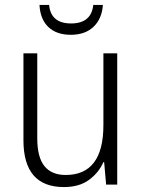

<svg xmlns="http://www.w3.org/2000/svg" viewBox="-20 -841 576 778"><path d="M455 -625V-93H410L402 -184H399Q380 -141 340.5 -112Q301 -83 239 -83Q75 -83 75 -273V-625H131V-280Q131 -204 160 -168Q189 -132 246 -132Q399 -132 399 -334V-625ZM397 -821Q393 -765 359 -732.5Q325 -700 267 -700Q209 -700 176 -731.5Q143 -763 140 -821H179Q186 -746 268 -746Q350 -746 358 -821Z"/></svg>

Font: Noto Sans Telugu UI SemiCondensed Light
Style: Regular
Weight: 300
Width: 4
Designer: Jelle Bosma - Monotype Design Team
Foundry: Monotype Imaging Inc.
Version: Version 2.005; ttfautohint (v1.8.4.7-5d5b)